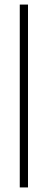

<svg xmlns="http://www.w3.org/2000/svg" viewBox="-20 -720 209 840"><path d="M102.5 100V-700H66.5V100Z"/></svg>

Font: Picaflor 12 pt
Style: Regular
Weight: 400
Designer: Ariel Martín Pérez
Foundry: Tunera Type Foundry
Version: Version 1.000;hotconv 1.0.109;makeotfexe 2.5.65596